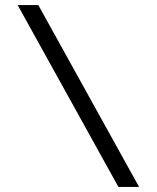

<svg xmlns="http://www.w3.org/2000/svg" viewBox="-20 -690 622 762"><path d="M532 52H450L50 -670H132Z"/></svg>

Font: Diplomata SC
Style: Regular
Weight: 400
Width: 7
Designer: Eduardo Rodriguez Tunni
Foundry: Eduardo Rodriguez Tunni
Version: Version 1.001